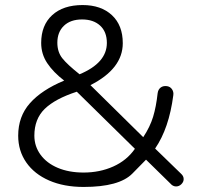

<svg xmlns="http://www.w3.org/2000/svg" viewBox="-20 -730 800 760"><path d="M52 -193Q52 -269 98.5 -321.5Q145 -374 234 -411Q191 -444 167 -480Q143 -516 143 -560Q143 -630 186.5 -670Q230 -710 307 -710Q380 -710 423 -670Q466 -630 466 -559Q466 -458 338 -393L547 -187Q574 -228 586 -267.5Q598 -307 604 -361Q606 -376 616 -383.5Q626 -391 641 -389Q654 -387 661 -376.5Q668 -366 666 -353Q649 -222 594 -142L697 -42Q707 -33 707 -21Q707 -10 698 -1Q689 8 677 8Q668 8 660 2L558 -98Q556 -96 504 -43Q452 10 311 10Q233 10 174.5 -15.5Q116 -41 84 -87Q52 -133 52 -193ZM403 -560Q403 -604 376.5 -628.5Q350 -653 305 -653Q259 -653 233 -628Q207 -603 207 -561Q207 -524 227 -499Q247 -474 295 -436Q403 -481 403 -560ZM514 -141 284 -367Q198 -339 157 -299Q116 -259 116 -193Q116 -151 140.5 -117.5Q165 -84 209 -65.5Q253 -47 311 -47Q375 -47 428.5 -71Q482 -95 514 -141Z"/></svg>

Font: Kodchasan Light
Style: Regular
Weight: 300
Version: Version 1.000; ttfautohint (v1.6)